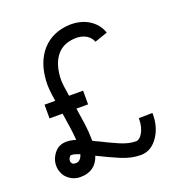

<svg xmlns="http://www.w3.org/2000/svg" viewBox="-118 -731 767 829"><g transform="rotate(-20 265.5 -317.0)"><path d="M372.6 -526.9Q364.7 -547.4 345.7 -559.1Q323.2 -572.3 293.5 -570.8Q241.2 -568.4 212.4 -535.6Q181.2 -500.5 176.8 -435.1Q175.3 -418.9 178.2 -396Q181.2 -373 185.5 -346.7H250V-283.7H196.3Q202.6 -245.6 207.8 -208Q212.9 -170.4 212.9 -137.2Q212.9 -135.3 212.9 -133.3Q212.9 -131.3 212.9 -129.9Q218.8 -127 225.3 -123.5Q231.9 -120.1 239.3 -117.2Q277.3 -97.7 317.4 -80.3Q357.4 -63 389.6 -63Q391.1 -63 390.6 -63Q390.1 -63 389.6 -63H390.1Q405.8 -63 418.5 -83.5Q435.5 -109.9 435.5 -149.4Q435.5 -152.8 435.5 -151.6Q435.5 -150.4 435.5 -152.8L498 -153.8Q498.5 -148.9 498.5 -149.4Q498.5 -91.3 471.7 -49.8Q440.4 -1 391.6 0Q388.2 0 390.1 0Q392.1 0 389.6 0Q346.7 0 300.5 -19.5Q254.4 -39.1 210.9 -61L203.6 -64.9Q182.1 0 112.8 0Q80.6 0 57.1 -20.5Q43.5 -31.2 37.1 -47.9Q29.8 -63 29.8 -81.5Q29.8 -114.3 53.7 -142.1Q84.5 -177.2 149.4 -157.2Q147.5 -186 142.6 -218.8Q137.7 -251.5 132.8 -283.7H72.8V-346.7H122.1Q111.8 -408.7 114.3 -439Q119.1 -525.9 165 -577.6Q211.9 -629.9 291 -633.8Q340.8 -635.3 377.9 -613.3Q417.5 -589.4 431.6 -547.4ZM112.8 -63Q136.2 -63 145 -92.8Q107.4 -107.9 101.1 -100.6Q92.8 -91.3 92.8 -81.5Q92.8 -76.7 94.2 -73.2Q95.7 -70.3 98.6 -67.4Q103.5 -63 112.8 -63ZM389.6 -63Q389.2 -63 389.2 -63Q389.2 -63 389.6 -63Z"/></g></svg>

Font: Fibel Vienna LRS
Style: Regular
Weight: 400
Designer: Peter Wiegel
Foundry: Peter Wioegel
Version: Version 000.000